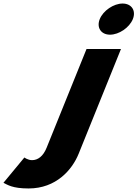

<svg xmlns="http://www.w3.org/2000/svg" viewBox="-73 -790 778 1085"><path d="M415.9 -513 190.4 45C171 93 141.2 115 108.2 115C84 115 64.8 100 64.8 100L-53.5 243C-30.4 254 -3.7 275 88.7 275C243.8 275 334.6 170 371.4 79L610.6 -513ZM490.7 -682C471.4 -634 498.1 -594 548.7 -594C599.3 -594 658.4 -634 677.7 -682C697.1 -730 670.4 -770 619.8 -770C569.2 -770 510.1 -730 490.7 -682Z"/></svg>

Font: Hussar
Style: BdWideOblFour
Weight: 700
Foundry: Cannot Into Space Fonts
Version: Version 2.00